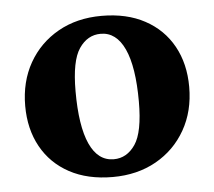

<svg xmlns="http://www.w3.org/2000/svg" viewBox="-41 -490 607 545"><g transform="rotate(-5 263.0 -217.0)"><path d="M259.5 13Q188 13 136.2 -15Q84.5 -43 56.8 -93.2Q29 -143.5 29 -209.5Q29 -278.5 59.2 -331.8Q89.5 -385 143 -415.2Q196.5 -445.5 267 -445.5Q338.5 -445.5 390.2 -417.5Q442 -389.5 469.8 -339.2Q497.5 -289 497.5 -223Q497.5 -154 467.2 -100.8Q437 -47.5 383.2 -17.2Q329.5 13 259.5 13ZM266.5 -37Q304 -37 327.8 -72Q351.5 -107 351.5 -194Q351.5 -293 328 -344Q304.5 -395 260 -395Q222.5 -395 198.8 -360.2Q175 -325.5 175 -238.5Q175 -139.5 198.2 -88.2Q221.5 -37 266.5 -37Z"/></g></svg>

Font: Newsreader 16pt
Style: Bold
Weight: 700
Designer: Hugues Gentile
Foundry: Production Type
Version: Version 1.003; ttfautohint (v1.8.3)